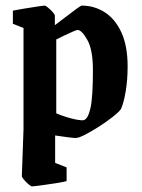

<svg xmlns="http://www.w3.org/2000/svg" viewBox="-20 -483 509 686"><path d="M272 -463Q317 -463 354.5 -439Q392 -415 414 -366.5Q436 -318 436 -246Q436 -197 429 -156Q422 -115 412 -93Q403 -81 381 -64Q359 -47 332.5 -30Q306 -13 283.5 -1.5Q261 10 251 10Q243 10 223 7.5Q203 5 177 1V99L218 115V164Q208 167 189 170Q170 173 150 176Q130 179 114 181Q98 183 94 183Q91 183 82 175.5Q73 168 65.5 159Q58 150 58 146L64 -21V-383L26 -398V-445Q40 -448 65 -452Q90 -456 112.5 -459.5Q135 -463 140 -463Q143 -463 152 -455.5Q161 -448 168.5 -439.5Q176 -431 176 -427V-393Q192 -405 213.5 -421.5Q235 -438 252 -450.5Q269 -463 272 -463ZM257 -376Q254 -376 240 -370Q226 -364 209.5 -356Q193 -348 181 -342V-78Q195 -72 215 -65.5Q235 -59 253.5 -55.5Q272 -52 280 -54Q295 -59 303.5 -98Q312 -137 312 -233Q312 -305 292 -340.5Q272 -376 257 -376Z"/></svg>

Font: Grenze Gotisch SemiBold
Style: Regular
Weight: 600
Designer: Renata Polastri
Foundry: Omnibus-Type
Version: Version 1.001